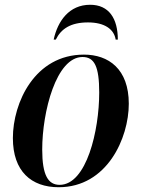

<svg xmlns="http://www.w3.org/2000/svg" viewBox="-20 -775 593 805"><path d="M205 -609H214C236 -654 276 -681 349 -681C418 -681 458 -653 465 -609H474C474 -697 437 -755 358 -755C270 -755 222 -687 205 -609ZM226 10C429 10 520 -196 520 -340C520 -486 435 -546 332 -546C126 -546 34 -345 34 -196C34 -57 111 10 226 10ZM230 0C182 0 157 -40 157 -148C157 -307 216 -536 326 -536C376 -536 396 -496 396 -387C396 -228 343 0 230 0Z"/></svg>

Font: Noto Serif Display SemiCondensed SemiBold
Style: Italic
Weight: 600
Width: 4
Italic angle: -12°
Designer: Monotype Design Team
Foundry: Monotype Imaging Inc.
Version: Version 2.009